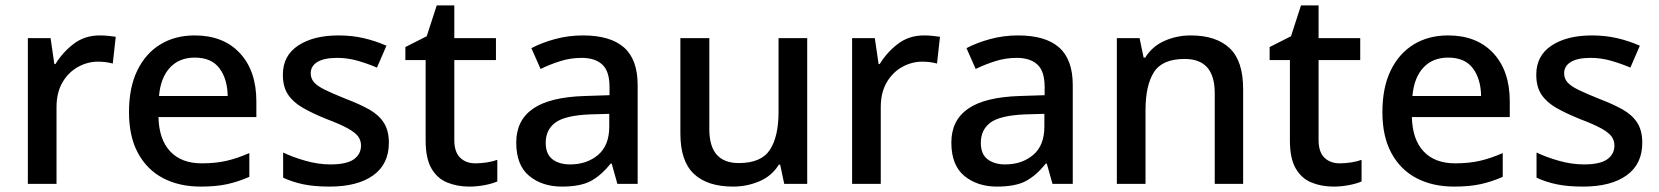

<svg xmlns="http://www.w3.org/2000/svg" viewBox="-20 -680 6136 710"><path d="M349 -549Q363 -549 379.5 -547.5Q396 -546 408 -544L397 -445Q371 -452 343 -452Q303 -452 267.5 -432Q232 -412 210.5 -374.5Q189 -337 189 -284V0H83V-539H167L181 -443H185Q211 -486 252 -517.5Q293 -549 349 -549Z M700 -549Q806 -549 867 -483.5Q928 -418 928 -305V-247H566Q568 -164 609.5 -120Q651 -76 726 -76Q778 -76 818.5 -85.5Q859 -95 902 -114V-26Q861 -8 820 1Q779 10 722 10Q643 10 583.5 -21Q524 -52 490.5 -113.5Q457 -175 457 -265Q457 -356 487.5 -419Q518 -482 572.5 -515.5Q627 -549 700 -549ZM700 -467Q643 -467 608.5 -430Q574 -393 568 -325H822Q821 -388 791.5 -427.5Q762 -467 700 -467Z M1418 -152Q1418 -73 1360 -31.5Q1302 10 1199 10Q1142 10 1101.5 1.5Q1061 -7 1027 -23V-116Q1062 -99 1109.5 -85.5Q1157 -72 1202 -72Q1262 -72 1288.5 -91Q1315 -110 1315 -142Q1315 -160 1305 -174.5Q1295 -189 1267.5 -204.5Q1240 -220 1187 -240Q1135 -261 1099.5 -281.5Q1064 -302 1045 -330.5Q1026 -359 1026 -404Q1026 -474 1082.5 -511.5Q1139 -549 1232 -549Q1281 -549 1324.5 -539Q1368 -529 1409 -511L1374 -430Q1339 -445 1302 -455.5Q1265 -466 1227 -466Q1179 -466 1154 -451Q1129 -436 1129 -409Q1129 -390 1141 -376Q1153 -362 1181.5 -348Q1210 -334 1260 -314Q1310 -295 1345.5 -275Q1381 -255 1399.5 -226Q1418 -197 1418 -152Z M1738 -76Q1759 -76 1781 -79.5Q1803 -83 1819 -89V-9Q1801 -1 1772.5 4.5Q1744 10 1715 10Q1671 10 1634 -5Q1597 -20 1575.5 -57Q1554 -94 1554 -160V-458H1479V-506L1558 -546L1595 -660H1660V-539H1814V-458H1660V-162Q1660 -118 1681.5 -97Q1703 -76 1738 -76Z M2136 -549Q2237 -549 2287.5 -504.5Q2338 -460 2338 -365V0H2263L2242 -75H2238Q2203 -31 2164.5 -10.5Q2126 10 2058 10Q1985 10 1937 -29.5Q1889 -69 1889 -153Q1889 -235 1951 -278Q2013 -321 2142 -325L2234 -328V-358Q2234 -417 2207 -441.5Q2180 -466 2131 -466Q2090 -466 2052 -454Q2014 -442 1979 -425L1945 -502Q1983 -522 2032.5 -535.5Q2082 -549 2136 -549ZM2161 -257Q2069 -253 2033.5 -226.5Q1998 -200 1998 -152Q1998 -110 2023 -91Q2048 -72 2088 -72Q2150 -72 2191.5 -107Q2233 -142 2233 -212V-259Z M2965 -539V0H2880L2865 -71H2860Q2834 -29 2788 -9.5Q2742 10 2691 10Q2596 10 2546 -37Q2496 -84 2496 -186V-539H2603V-202Q2603 -77 2712 -77Q2795 -77 2827 -126Q2859 -175 2859 -266V-539Z M3397 -549Q3411 -549 3427.5 -547.5Q3444 -546 3456 -544L3445 -445Q3419 -452 3391 -452Q3351 -452 3315.5 -432Q3280 -412 3258.5 -374.5Q3237 -337 3237 -284V0H3131V-539H3215L3229 -443H3233Q3259 -486 3300 -517.5Q3341 -549 3397 -549Z M3745 -549Q3846 -549 3896.5 -504.5Q3947 -460 3947 -365V0H3872L3851 -75H3847Q3812 -31 3773.5 -10.5Q3735 10 3667 10Q3594 10 3546 -29.5Q3498 -69 3498 -153Q3498 -235 3560 -278Q3622 -321 3751 -325L3843 -328V-358Q3843 -417 3816 -441.5Q3789 -466 3740 -466Q3699 -466 3661 -454Q3623 -442 3588 -425L3554 -502Q3592 -522 3641.5 -535.5Q3691 -549 3745 -549ZM3770 -257Q3678 -253 3642.5 -226.5Q3607 -200 3607 -152Q3607 -110 3632 -91Q3657 -72 3697 -72Q3759 -72 3800.5 -107Q3842 -142 3842 -212V-259Z M4383 -549Q4477 -549 4527 -502Q4577 -455 4577 -351V0H4472V-336Q4472 -462 4361 -462Q4278 -462 4247 -413Q4216 -364 4216 -272V0H4110V-539H4194L4209 -467H4215Q4241 -509 4286.5 -529Q4332 -549 4383 -549Z M4934 -76Q4955 -76 4977 -79.5Q4999 -83 5015 -89V-9Q4997 -1 4968.5 4.5Q4940 10 4911 10Q4867 10 4830 -5Q4793 -20 4771.5 -57Q4750 -94 4750 -160V-458H4675V-506L4754 -546L4791 -660H4856V-539H5010V-458H4856V-162Q4856 -118 4877.5 -97Q4899 -76 4934 -76Z M5335 -549Q5441 -549 5502 -483.5Q5563 -418 5563 -305V-247H5201Q5203 -164 5244.5 -120Q5286 -76 5361 -76Q5413 -76 5453.5 -85.5Q5494 -95 5537 -114V-26Q5496 -8 5455 1Q5414 10 5357 10Q5278 10 5218.5 -21Q5159 -52 5125.5 -113.5Q5092 -175 5092 -265Q5092 -356 5122.5 -419Q5153 -482 5207.5 -515.5Q5262 -549 5335 -549ZM5335 -467Q5278 -467 5243.5 -430Q5209 -393 5203 -325H5457Q5456 -388 5426.5 -427.5Q5397 -467 5335 -467Z M6053 -152Q6053 -73 5995 -31.5Q5937 10 5834 10Q5777 10 5736.5 1.5Q5696 -7 5662 -23V-116Q5697 -99 5744.5 -85.5Q5792 -72 5837 -72Q5897 -72 5923.5 -91Q5950 -110 5950 -142Q5950 -160 5940 -174.5Q5930 -189 5902.5 -204.5Q5875 -220 5822 -240Q5770 -261 5734.5 -281.5Q5699 -302 5680 -330.5Q5661 -359 5661 -404Q5661 -474 5717.5 -511.5Q5774 -549 5867 -549Q5916 -549 5959.5 -539Q6003 -529 6044 -511L6009 -430Q5974 -445 5937 -455.5Q5900 -466 5862 -466Q5814 -466 5789 -451Q5764 -436 5764 -409Q5764 -390 5776 -376Q5788 -362 5816.5 -348Q5845 -334 5895 -314Q5945 -295 5980.5 -275Q6016 -255 6034.5 -226Q6053 -197 6053 -152Z"/></svg>

Font: Noto Sans Tamil Medium
Style: Regular
Weight: 500
Designer: Jelle Bosma - Monotype Design Team
Foundry: Monotype Imaging Inc.
Version: Version 2.004; ttfautohint (v1.8.4.7-5d5b)